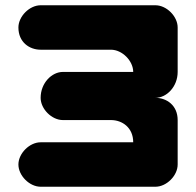

<svg xmlns="http://www.w3.org/2000/svg" viewBox="-20 -712 745 730"><path d="M655.5 -607.5C655.5 -649.8 613.3 -692 571 -692H134.5C92.2 -692 50 -649.8 50 -607.5C50 -551.2 92.2 -523 134.5 -523H402C444.3 -523 486.5 -480.8 486.5 -438.5H219C176.7 -438.5 134.5 -396.3 134.5 -340C134.5 -297.7 176.7 -255.5 219 -255.5H402C444.3 -255.5 486.5 -227.3 486.5 -171H134.5C92.2 -171 50 -128.7 50 -86.5C50 -44.2 92.2 -2 134.5 -2H571C613.3 -2 655.5 -44.2 655.5 -86.5V-255.5C655.5 -311.8 613.3 -340 571 -340C613.3 -340 655.5 -382.2 655.5 -438.5Z"/></svg>

Font: OpenLukyanov
Style: Regular
Weight: 400
Designer: Michail Lukyanov
Foundry: book-let.ru
Version: Version 2.1